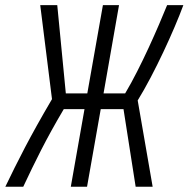

<svg xmlns="http://www.w3.org/2000/svg" viewBox="-54 -713 720 733"><path d="M216.3 0H278.3L330.6 -296.4H417.5L463.9 0H528.8L471.7 -329.6C535.6 -433.1 610.4 -596.7 646 -693.4H584C549.8 -608.9 483.9 -457 423.8 -356.4H341.3L400.4 -693.4H338.9L279.3 -356.4H197.3L164.6 -693.4H99.6L144.5 -334.5C58.1 -187.5 14.2 -99.1 -33.7 0H34.7C80.1 -96.2 120.1 -179.2 189.5 -296.4H268.6Z"/></svg>

Font: Cascadia Mono PL Light
Style: Italic
Weight: 300
Italic angle: -10°
Monospace: yes
Designer: Aaron Bell
Foundry: Saja Typeworks
Version: Version 2404.023